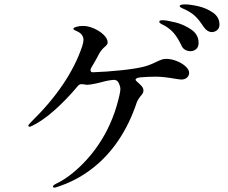

<svg xmlns="http://www.w3.org/2000/svg" viewBox="-20 -848 1040 874"><path d="M979 -736Q979 -719 968 -710.5Q957 -702 945 -702Q923 -702 906 -727Q888 -755 871.5 -771.5Q855 -788 830 -801Q822 -805 815 -808Q808 -811 803 -814Q798 -817 798 -820Q798 -828 822 -828Q846 -828 883 -819.5Q920 -811 949.5 -790.5Q979 -770 979 -736ZM884 -653Q884 -634 873 -624.5Q862 -615 847 -615Q834 -615 822.5 -621.5Q811 -628 805 -643Q790 -674 773.5 -694.5Q757 -715 730 -731Q726 -733 719 -736.5Q712 -740 708.5 -743Q705 -746 705 -749Q705 -756 720 -756Q737 -756 776.5 -746.5Q816 -737 850 -714Q884 -691 884 -653ZM841 -516Q841 -504 831.5 -495Q822 -486 806 -486Q799 -486 781 -489Q724 -499 689 -499Q656 -499 620 -496Q606 -495 600 -490Q594 -485 601 -479L618 -463Q633 -450 633 -436Q633 -429 629.5 -423Q626 -417 618 -408Q606 -392 603 -383Q571 -286 519 -209Q467 -132 396 -78Q325 -24 240 3Q232 6 228 6Q221 6 221 1Q221 -4 234 -11Q296 -40 359.5 -105Q423 -170 466 -253Q495 -310 511.5 -367.5Q528 -425 528 -443Q528 -455 519 -473Q511 -487 492 -484Q464 -481 430 -471Q392 -462 375 -462Q371 -462 361 -464Q358 -465 352 -465Q340 -465 333 -455Q283 -395 229 -347Q175 -299 128 -276Q118 -271 115 -271Q109 -271 109 -276Q109 -280 121 -292Q295 -462 354 -637Q360 -655 360 -666Q360 -692 332 -705Q329 -707 321.5 -710Q314 -713 314 -717Q314 -722 328 -726Q342 -730 358 -730Q381 -730 407.5 -718.5Q434 -707 452 -689.5Q470 -672 470 -655Q470 -649 466.5 -644.5Q463 -640 455 -633Q441 -621 430 -601Q419 -579 398 -544Q392 -535 392 -529Q392 -519 403 -519Q463 -521 530.5 -528Q598 -535 637 -545Q663 -552 693 -567Q708 -574 717 -577Q726 -580 738 -580Q759 -580 783.5 -570.5Q808 -561 824.5 -546Q841 -531 841 -516Z"/></svg>

Font: Shippori Mincho B1 Medium
Style: Regular
Weight: 500
Designer: FONTDASU
Foundry: FONTDASU / Google Inc. / but / Adobe
Version: Version 3.110; ttfautohint (v1.8.3)